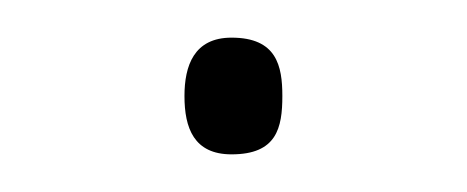

<svg xmlns="http://www.w3.org/2000/svg" viewBox="-20 -74 248 102"><path d="M78 -23C78 -6 83 8 103 8C127 8 130 -6 130 -23C130 -39 127 -54 103 -54C83 -54 78 -39 78 -23Z"/></svg>

Font: Noto Sans Devanagari Condensed Thin
Style: Regular
Weight: 100
Width: 3
Designer: Jelle Bosma - Monotype Design Team
Foundry: Monotype Imaging Inc.
Version: Version 2.004